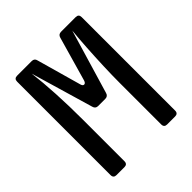

<svg xmlns="http://www.w3.org/2000/svg" viewBox="-199 -864 997 997"><g transform="rotate(-45 300.0 -365.0)"><path d="M85 0Q63 0 63 -22V-708Q63 -730 85 -730H192Q212 -730 216 -711L285 -466Q289 -451 298.5 -451Q308 -451 313 -466L383 -711Q388 -730 408 -730H515Q537 -730 537 -708V-22Q537 0 515 0H457Q435 0 435 -22V-326Q435 -382 437.5 -447.5Q440 -513 444 -577Q448 -641 453 -693L348 -340Q343 -321 323 -321H271Q252 -321 247 -340L146 -684Q155 -613 160 -521Q165 -429 165 -326V-22Q165 0 143 0Z"/></g></svg>

Font: Pitagon Sans Mono SemiBold
Style: Regular
Weight: 600
Monospace: yes
Designer: Travis Tran
Foundry: Pitagon
Version: Version 1.001; ttfautohint (v1.8.4.7-5d5b);gftools[0.9.26]